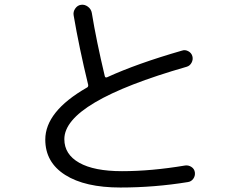

<svg xmlns="http://www.w3.org/2000/svg" viewBox="-20 -794 1040 826"><path d="M498 12.7Q345.7 12.7 260.3 -41.5Q174.8 -95.7 174.8 -193.4Q174.8 -314.5 353.5 -417Q360.4 -419.9 359.4 -428.7Q320.3 -589.8 296.9 -727.5Q293.9 -743.2 303.7 -757.3Q313.5 -771.5 329.1 -773.4Q344.7 -775.4 358.4 -765.1Q372.1 -754.9 375 -738.3Q394.5 -619.1 430.7 -466.8Q432.6 -458 441.4 -461.9Q569.3 -520.5 762.7 -576.2Q776.4 -581.1 790 -573.7Q803.7 -566.4 807.6 -552.2Q811.5 -538.1 804.2 -524.4Q796.9 -510.7 783.2 -506.8Q256.8 -355.5 256.8 -195.3Q256.8 -129.9 320.8 -93.8Q384.8 -57.6 504.9 -57.6Q630.9 -57.6 776.4 -82Q791 -84 803.7 -75.7Q816.4 -67.4 818.4 -52.2Q820.3 -37.1 811.5 -24.9Q802.7 -12.7 788.1 -10.7Q644.5 12.7 498 12.7Z"/></svg>

Font: Rounded Mgen+ 2m regular
Style: Regular
Weight: 400
Designer: [Source Han Sans]
Ryoko NISHIZUKA  (kana & ideographs); Paul D. Hunt (Latin, Greek & Cyrillic); Wenlong ZHANG  (bopomofo
Version: Version 1.059.20150602